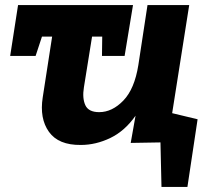

<svg xmlns="http://www.w3.org/2000/svg" viewBox="-20 -557 829 755"><path d="M20 -337 51 -537H503L470 -337H381L382 -413H342L310 -214Q303 -171 315.5 -143.5Q328 -116 370 -116Q421 -116 465 -161.5Q509 -207 524 -301L560 -537H724L657 -112L757 -88L717 178H615L611 3L494 5L513 -102Q471 -42 414 -14.5Q357 13 298 13Q210 14 172.5 -38.5Q135 -91 148 -174L185 -413H145L120 -337Z"/></svg>

Font: Bitter ExtraBold
Style: Italic
Weight: 800
Italic angle: -9°
Designer: Sol Matas, and Bitter project Authors
Foundry: Sol Matas
Version: Version 2.001